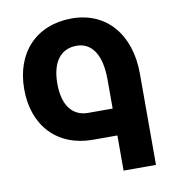

<svg xmlns="http://www.w3.org/2000/svg" viewBox="-78 -752 764 823"><g transform="rotate(-10 304.5 -340.5)"><path d="M288 -681C134 -681 35 -577 35 -417C35 -257 134 -153 288 -153H394V0H535V-397C535 -569 438 -681 288 -681ZM394 -270H288C218 -270 179 -323 179 -416C179 -509 218 -562 288 -562C356 -562 394 -502 394 -396Z"/></g></svg>

Font: Hejaz SemiBold
Style: Regular
Weight: 600
Designer: Bandar Raffah (Arabic) and Santiago Orozco (Latin)
Foundry: Caramella and Typemade
Version: Version 1.010;hotconv 1.0.109;makeotfexe 2.5.65596